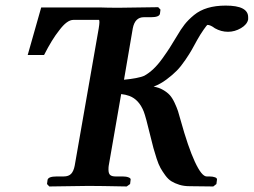

<svg xmlns="http://www.w3.org/2000/svg" viewBox="-20 -673 917 694"><path d="M751 1 665 0Q645 0 628.4 -5.1Q611.8 -10.3 599.9 -17.6Q587.9 -24.9 577.4 -39.3Q566.9 -53.7 560.1 -65.9Q553.2 -78.1 546.1 -99.9Q539.1 -121.6 534.7 -137.5Q530.3 -153.3 523.9 -180.2Q506.8 -251.5 499.5 -270Q482.4 -313 447.8 -326.2Q434.6 -331.1 418 -333L373 -74.2Q372.1 -68.8 372.1 -60.1Q372.1 -46.4 377.9 -40.8Q383.8 -35.2 397.9 -35.2H423.8Q436.5 -35.2 445.1 -31.7Q453.6 -28.3 452.1 -22.9L450.2 -7.8L438 1Q337.9 -1 299.8 -1L158.2 1L149.9 -7.8L151.9 -22.9Q154.8 -35.2 185.1 -35.2H210Q228 -35.2 237.1 -44.7Q246.1 -54.2 250 -74.2L336.9 -570.8Q341.3 -597.7 337.9 -601.1H245.1Q222.2 -601.1 193.8 -563Q168 -530.8 139.2 -474.1H80.1L128.9 -646H286.1H344.2Q367.2 -645 410.2 -645L551.8 -647L560.1 -638.2L558.1 -623Q555.2 -610.8 525.9 -610.8H500Q467.8 -610.8 460 -570.8L428.2 -384.8Q478.5 -389.6 501 -398.9Q518.1 -408.2 534.4 -423.6Q550.8 -439 567.4 -462.2Q584 -485.4 593.3 -500Q602.5 -514.6 619.1 -542Q633.8 -567.4 647.2 -584.5Q660.6 -601.6 681.4 -618.7Q702.1 -635.7 730.7 -644.3Q759.3 -652.8 795.9 -652.8Q877 -652.8 877 -610.8V-603Q873.5 -584.5 851.1 -571.3Q828.6 -558.1 804.2 -558.1Q779.3 -558.1 756.8 -570.8Q740.7 -583 730 -583Q728 -583 716.1 -565.9Q704.1 -548.8 692.9 -528.8Q680.7 -506.3 673.3 -493.2Q666 -480 649.9 -456.3Q633.8 -432.6 618.9 -417.5Q604 -402.3 581.8 -385.7Q559.6 -369.1 535.2 -359.9Q554.2 -356.9 569.3 -348.1Q584.5 -339.4 593.8 -329.1Q603 -318.8 611.1 -301.5Q619.1 -284.2 623.3 -271.7Q627.4 -259.3 632.8 -238.8Q659.7 -141.6 684.3 -88.4Q709 -35.2 727.1 -35.2H736.8Q749.5 -35.2 757.6 -32Q765.6 -28.8 764.2 -22.9L762.2 -7.8Z"/></svg>

Font: Linux Libertine
Style: Bold Italic
Weight: 700
Italic angle: -11.5°
Designer: Philipp H. Poll
Foundry: Philipp H. Poll
Version: Version 4.0.5